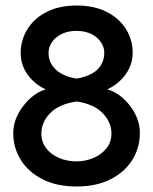

<svg xmlns="http://www.w3.org/2000/svg" viewBox="-20 -663 555 696"><path d="M258 -643Q194 -643 148.5 -619.5Q103 -596 79 -556.5Q55 -517 55 -471Q55 -427 80.5 -392Q106 -357 146 -339Q116 -331 89 -306Q62 -281 45 -248.5Q28 -216 28 -181Q28 -128 55 -84Q82 -40 133.5 -13.5Q185 13 258 13Q330 13 381.5 -13.5Q433 -40 460 -84Q487 -128 487 -181Q487 -217 470 -250Q453 -283 426 -307Q399 -331 369 -339Q395 -351 416 -371Q437 -391 449 -416.5Q461 -442 461 -471Q461 -518 437 -557Q413 -596 367.5 -619.5Q322 -643 258 -643ZM256 -551Q303 -551 330.5 -527Q358 -503 358 -471Q358 -448 347 -428.5Q336 -409 313.5 -396.5Q291 -384 258 -378Q208 -386 182 -411Q156 -436 156 -471Q156 -492 168.5 -510.5Q181 -529 204 -540Q227 -551 256 -551ZM258 -295Q320 -286 352 -253Q384 -220 384 -179Q384 -148 366 -125.5Q348 -103 319 -90.5Q290 -78 257 -78Q224 -78 195 -90Q166 -102 148 -125Q130 -148 130 -179Q130 -220 162 -253Q194 -286 258 -295Z"/></svg>

Font: Catamaran Thin SemiBold
Style: Regular
Weight: 600
Version: Version 2.000